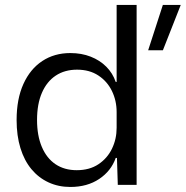

<svg xmlns="http://www.w3.org/2000/svg" viewBox="-20 -749 752 778"><path d="M580.4 -545.4 639.9 -729H712.4L640.1 -545.4ZM264.9 8.6Q216.6 8.6 176.4 -10.1Q136.3 -28.7 107.3 -63.6Q78.3 -98.6 62.8 -148.9Q47.3 -199.3 47.3 -262.7Q47.3 -347.7 74.8 -408.6Q102.3 -469.4 151.3 -501.7Q200.3 -534 264.9 -534Q310.4 -534 347.5 -519.4Q384.6 -504.9 410.6 -478.8Q436.7 -452.7 448.9 -417.1H452.6V-729H533.6V0H457.3L453.9 -109H448.9Q430.3 -56.1 381.9 -23.8Q333.4 8.6 264.9 8.6ZM290.9 -59.4Q342.9 -59.4 378.9 -83.5Q415 -107.6 433.8 -146.6Q452.6 -185.6 452.6 -231.1V-295Q452.6 -341.1 433.5 -380.4Q414.4 -419.6 378.5 -443.1Q342.6 -466.7 292.3 -466.7Q242 -466.7 205.7 -442.5Q169.4 -418.3 149.8 -372.9Q130.1 -327.4 130.1 -262.7Q130.1 -199.7 149.5 -153.8Q168.9 -107.9 204.9 -83.6Q240.9 -59.4 290.9 -59.4Z"/></svg>

Font: Mona Sans ExtraLight
Style: Regular
Weight: 200
Designer: Deni Anggara
Foundry: GitHub
Version: Version 2.000